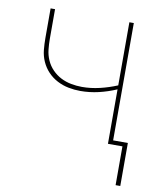

<svg xmlns="http://www.w3.org/2000/svg" viewBox="-79 -581 658 809"><g transform="rotate(10 250.0 -177.0)"><path d="M471 166V0H409V-233Q372 -217 333.5 -208Q295 -199 255 -199Q230 -199 204.5 -204Q179 -209 156 -221Q133 -233 115.5 -251.5Q98 -270 87.5 -293.5Q77 -317 74.5 -342.5Q72 -368 72 -394V-520H91V-394Q91 -371 93.5 -347.5Q96 -324 105.5 -302.5Q115 -281 131.5 -264Q148 -247 168.5 -236.5Q189 -226 212.5 -221.5Q236 -217 259 -217Q297 -217 335 -226Q373 -235 409 -250V-520H428V-18H491V166Z"/></g></svg>

Font: Zed Mono Thin
Style: Regular
Weight: 100
Monospace: yes
Designer: Belleve Invis
Foundry: Belleve Invis
Version: Version 1.0.0; ttfautohint (v1.8.4)